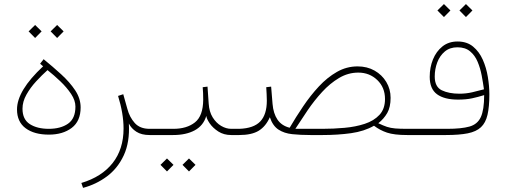

<svg xmlns="http://www.w3.org/2000/svg" viewBox="-20 -659 2469 937"><path d="M190.4 -335.4 175.8 -348.1 192.9 -370.1Q237.3 -334 278.8 -296.1Q320.3 -258.3 346.9 -218.3Q373.5 -178.2 373.5 -134.8Q373.5 -67.9 330.1 -34.9Q286.6 -2 218.3 -2Q147 -2 105 -33.2Q63 -64.5 63 -125Q63 -216.8 190.4 -335.4ZM348.1 -138.7Q348.1 -168.9 327.1 -200.4Q306.2 -231.9 274.7 -262Q243.2 -292 211.9 -316.9Q184.6 -292.5 156.2 -261.7Q127.9 -231 108.9 -197Q89.8 -163.1 89.8 -128.4Q89.8 -76.2 125.7 -53.2Q161.6 -30.3 217.8 -30.3Q275.9 -30.3 312 -55.4Q348.1 -80.6 348.1 -138.7ZM258.8 -537.1 290.5 -505.9 258.8 -473.6 227.1 -505.9ZM151.4 -537.1 183.1 -505.9 151.4 -473.6 119.6 -505.9Z M710 0Q670.4 0 645.5 -16.1Q620.6 -32.2 608.9 -56.2Q613.8 35.2 584 99.1Q554.2 163.1 501.5 202.1Q448.7 241.2 385.3 257.8L377 233.9Q476.6 204.1 529.8 136.5Q583 68.8 583 -31.7Q583 -104.5 556.2 -190.9L581.5 -199.2L601.6 -127.4Q612.3 -86.9 637.7 -58.6Q663.1 -30.3 710 -30.3H739.7V0Z M720.2 -30.3H826.2Q891.6 -30.3 931.4 -61.8Q971.2 -93.3 971.7 -172.4Q971.7 -208 969.2 -233.4L992.7 -236.3L998.5 -152.8Q1001 -113.8 1017.8 -86.4Q1034.7 -59.1 1059.1 -44.7Q1083.5 -30.3 1108.4 -30.3H1137.2V0H1108.4Q1072.3 0 1045.4 -17.3Q1018.6 -34.7 1003.4 -56.9Q988.3 -79.1 986.8 -93.3Q972.7 -45.9 930.2 -22.9Q887.7 0 825.2 0H720.2ZM902.3 114.3 934.1 145.5 902.3 177.7 870.6 145.5ZM794.9 114.3 826.7 145.5 794.9 177.7 763.2 145.5Z M1555.2 0H1495.1Q1446.3 0 1406.5 -4.2Q1366.7 -8.3 1338.9 -26.6Q1311 -44.9 1296.9 -86.9Q1277.3 -42.5 1242.9 -21.2Q1208.5 0 1147.5 0H1117.2V-30.3H1147.9Q1218.3 -32.7 1250.2 -66.4Q1282.2 -100.1 1282.2 -168Q1282.2 -185.5 1281.2 -200.2Q1280.3 -214.8 1279.3 -233.4L1303.2 -236.3L1310.1 -151.9Q1314 -105 1334.2 -75.2Q1354.5 -45.4 1393.6 -35.6Q1423.8 -87.4 1459.5 -140.1Q1495.1 -192.9 1536.1 -237.1Q1577.1 -281.2 1624.3 -308.1Q1671.4 -335 1725.1 -335Q1771.5 -335 1807.9 -314.5Q1844.2 -293.9 1865.2 -259Q1886.2 -224.1 1886.2 -181.6Q1886.2 -136.2 1869.9 -107.7Q1853.5 -79.1 1826.2 -57.6Q1850.6 -45.9 1868.4 -40Q1886.2 -34.2 1908.4 -32.2Q1930.7 -30.3 1966.8 -30.3H1996.6V0H1966.8Q1903.8 0 1868.9 -11.7Q1834 -23.4 1805.2 -45.4Q1757.8 -18.1 1693.1 -9Q1628.4 0 1555.2 0ZM1728.5 -304.7Q1678.7 -304.7 1634.5 -278.3Q1590.3 -252 1552 -210.2Q1513.7 -168.5 1481.2 -120.6Q1448.7 -72.8 1421.4 -30.3H1553.2Q1607.4 -30.3 1661.4 -35.2Q1715.3 -40 1760 -54.7Q1804.7 -69.3 1831.8 -98.4Q1858.9 -127.4 1858.9 -175.8Q1858.9 -232.4 1821 -268.6Q1783.2 -304.7 1728.5 -304.7Z M2253.9 -639.2 2285.6 -607.9 2253.9 -575.7 2222.2 -607.9ZM2146.5 -639.2 2178.2 -607.9 2146.5 -575.7 2114.7 -607.9ZM2162.6 -30.3Q2231.4 -30.3 2270.8 -41.3Q2310.1 -52.2 2326.4 -87.4Q2342.8 -122.6 2342.8 -194.8Q2313 -185.5 2283.7 -179.2Q2254.4 -172.9 2215.3 -172.9Q2148.4 -172.9 2112.8 -199Q2077.1 -225.1 2077.1 -284.2Q2077.1 -330.1 2093 -369.1Q2108.9 -408.2 2139.2 -432.4Q2169.4 -456.5 2212.9 -456.5Q2258.8 -456.5 2288.8 -431.6Q2318.8 -406.7 2336.2 -367.4Q2353.5 -328.1 2360.8 -283.4Q2368.2 -238.8 2368.2 -198.7Q2368.2 -137.7 2359.1 -98.6Q2350.1 -59.6 2327.1 -38.1Q2304.2 -16.6 2262.7 -8.3Q2221.2 0 2156.7 0H1977.1V-30.3ZM2221.7 -201.7Q2253.9 -201.7 2283.7 -208.5Q2313.5 -215.3 2341.8 -223.1Q2337.4 -254.9 2330.8 -290.3Q2324.2 -325.7 2311 -357.2Q2297.9 -388.7 2274.2 -408.4Q2250.5 -428.2 2212.4 -428.2Q2175.3 -428.2 2150.6 -407.5Q2126 -386.7 2113.8 -354.2Q2101.6 -321.8 2101.6 -285.6Q2101.6 -234.9 2136.2 -218.3Q2170.9 -201.7 2221.7 -201.7Z"/></svg>

Font: Vazirmatn FD NL Thin
Style: Regular
Weight: 100
Designer: Saber Rastikerdar
Foundry: Saber Rastikerdar
Version: Version 33.003